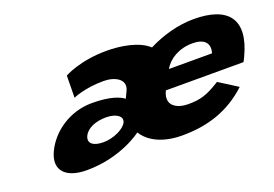

<svg xmlns="http://www.w3.org/2000/svg" viewBox="-81 -750 1408 988"><g transform="rotate(-20 623.0 -256.5)"><path d="M318.8 -357C318.8 -357 381.7 -387 488.6 -387C550.3 -387 608.9 -355 582.3 -299L564.7 -262C544.5 -278 496.1 -301 393.3 -301C270.2 -301 168.5 -228 124.8 -136C80.5 -43 136 15 251.5 15C441.5 15 561.2 -79 561.2 -79C596.5 -21 671.4 15 774.2 15C912.2 15 1032.4 -22 1136.5 -119L1035.3 -183C961.4 -137 926 -126 857 -126C802.5 -126 735.5 -153 773.1 -232H1198.2C1202.1 -238 1207.3 -249 1210.6 -256C1296.2 -436 1220.9 -528 1032.4 -528C948.9 -528 860 -504 781.7 -464C730 -513 630.7 -528 555.6 -528C408.1 -528 320.4 -478 320.4 -478ZM825.7 -330C851.7 -377 910 -413 983.8 -413C1046.7 -413 1077.7 -384 1061.7 -330ZM313.5 -151C330.6 -187 378.8 -207 435.7 -207C492.6 -207 526.2 -181 511.9 -151C497.7 -121 437.4 -91 380.6 -91C323.7 -91 296.4 -115 313.5 -151Z"/></g></svg>

Font: Hussar
Style: BdSuprExtOblFive
Weight: 700
Foundry: Cannot Into Space Fonts
Version: Version 2.00